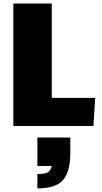

<svg xmlns="http://www.w3.org/2000/svg" viewBox="-20 -708 576 1079"><path d="M55 0V-688H271V-158H515L505 0ZM190 351V270Q234 270 250.5 259Q267 248 270 225H190V65H375V152Q375 258 333.5 304.5Q292 351 190 351Z"/></svg>

Font: Paytone One
Style: Regular
Weight: 400
Designer: Vernon Adams
Foundry: Vernon Adams
Version: Version 1.002; ttfautohint (v1.8.4.7-5d5b);gftools[0.9.23]